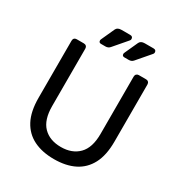

<svg xmlns="http://www.w3.org/2000/svg" viewBox="-205 -1030 1111 1183"><g transform="rotate(30 350.5 -439.0)"><path d="M351 10Q267 10 206.5 -20Q146 -50 113.5 -111.5Q81 -173 81 -270V-676Q81 -687 87 -693.5Q93 -700 104 -700H155Q166 -700 172.5 -693.5Q179 -687 179 -676V-268Q179 -170 225 -123Q271 -76 351 -76Q430 -76 476.5 -123Q523 -170 523 -268V-676Q523 -687 529.5 -693.5Q536 -700 546 -700H598Q608 -700 614.5 -693.5Q621 -687 621 -676V-270Q621 -173 588.5 -111.5Q556 -50 496 -20Q436 10 351 10ZM414 -750Q398 -750 398 -766Q398 -770 400 -774Q402 -778 403 -781L443 -869Q452 -888 480 -888H542Q562 -888 562 -869Q562 -862 556 -856L477 -764Q465 -750 446 -750ZM248 -750Q232 -750 232 -766Q232 -770 234 -774Q236 -778 237 -781L277 -869Q286 -888 314 -888H376Q396 -888 396 -869Q396 -862 390 -856L311 -764Q299 -750 280 -750Z"/></g></svg>

Font: DVN-Rubik
Style: Regular
Weight: 400
Designer: Hubert and Fischer
Foundry: Hubert & Fischer
Version: Version 2.102